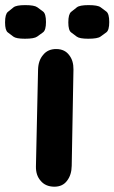

<svg xmlns="http://www.w3.org/2000/svg" viewBox="-70 -702 445 747"><path d="M97.7 -488.3Q79.1 -466.8 78.1 -431.6L69.8 -54.2Q69.3 -20 87.9 1Q106.4 23.9 141.1 24.4Q174.3 24.4 191.4 0.5Q208.5 -22 209 -57.1L215.8 -431.6Q216.3 -465.3 199.7 -486.8Q182.6 -510.7 149.9 -511.2Q116.2 -511.7 97.7 -488.3ZM274.4 -682.1Q239.7 -682.1 228.8 -673.3Q217.8 -664.6 206.8 -655.8Q195.8 -647 195.8 -614.7Q195.8 -584 206.8 -575.9Q217.8 -567.9 228.5 -559.6Q239.3 -551.3 273.4 -551.3Q309.6 -551.3 321 -559.6Q332.5 -567.9 343.8 -576.2Q355 -584.5 355 -616.2Q355 -648.4 343.8 -657Q332.5 -665.5 321.3 -673.8Q310.1 -682.1 274.4 -682.1ZM27.8 -682.1Q-6.8 -682.1 -17.6 -673.3Q-28.3 -664.6 -39.3 -655.8Q-50.3 -647 -50.3 -614.7Q-50.3 -584 -39.6 -575.9Q-28.8 -567.9 -18.1 -559.6Q-7.3 -551.3 26.9 -551.3Q63 -551.3 74.5 -559.6Q85.9 -567.9 97.4 -576.2Q108.9 -584.5 108.9 -616.2Q108.9 -648.4 97.7 -657Q86.4 -665.5 75 -673.8Q63.5 -682.1 27.8 -682.1Z"/></svg>

Font: Comic Relief
Style: Bold
Weight: 700
Designer: Jeff Davis
Foundry: Loudifier
Version: Version 1.200; ttfautohint (v1.8.4.7-5d5b)